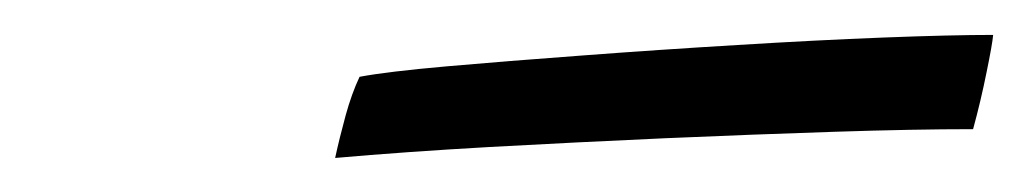

<svg xmlns="http://www.w3.org/2000/svg" viewBox="-20 -674 589 110"><path d="M537.5 -600Q504 -600 458 -598.5Q412 -597 361 -594.8Q310 -592.5 260.8 -589.8Q211.5 -587 172 -583.5Q174.5 -595 178 -607.8Q181.5 -620.5 186 -630Q202 -633 236 -636Q270 -639 313.5 -642.2Q357 -645.5 402.2 -648.2Q447.5 -651 486.2 -652.5Q525 -654 549 -654Q548.5 -648.5 545.2 -632.5Q542 -616.5 537.5 -600Z"/></svg>

Font: Grandstander Thin Light
Style: Italic
Weight: 300
Italic angle: -15°
Version: Version 1.200